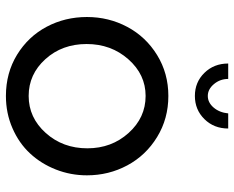

<svg xmlns="http://www.w3.org/2000/svg" viewBox="-90 -680 780 639"><g transform="rotate(90 299.5 -360.0)"><path d="M356.9 -730H407.2Q407.2 -682.6 376 -650.9Q344.7 -619.1 298.8 -619.1Q252.9 -619.1 221.9 -650.9Q190.9 -682.6 190.9 -730H242.2Q242.2 -703.1 259.3 -682.6Q276.4 -662.1 298.8 -662.1Q320.8 -662.1 337.4 -681.4Q354 -700.7 356.9 -730ZM298.8 -530.8Q374.5 -530.8 435.5 -493.4Q496.6 -456.1 529.8 -394.3Q563 -332.5 563 -259.8Q563 -205.6 543.7 -156.5Q524.4 -107.4 490.2 -70.6Q456.1 -33.7 406.2 -12Q356.4 9.8 298.8 9.8Q222.2 9.8 161.6 -27.3Q101.1 -64.5 68.6 -125.7Q36.1 -187 36.1 -259.8Q36.1 -332.5 69.1 -394.3Q102.1 -456.1 162.8 -493.4Q223.6 -530.8 298.8 -530.8ZM473.1 -261.2Q473.1 -341.8 422.1 -398.4Q371.1 -455.1 298.8 -455.1Q227.5 -455.1 176.8 -397.7Q126 -340.3 126 -258.8Q126 -177.2 176.3 -121.6Q226.6 -65.9 298.8 -65.9Q371.1 -65.9 422.1 -122.8Q473.1 -179.7 473.1 -261.2Z"/></g></svg>

Font: Rawline Medium
Style: Regular
Weight: 500
Designer: Matt McInerney, Pablo Impallari, Rodrigo Fuenzalida
Foundry: Matt McInerney, Pablo Impallari, Rodrigo Fuenzalida
Version: Version 4.020;PS 004.020;hotconv 1.0.88;makeotf.lib2.5.64775